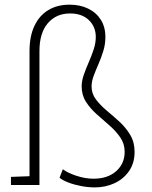

<svg xmlns="http://www.w3.org/2000/svg" viewBox="-20 -792 652 822"><path d="M385.7 10.3Q357.4 10.3 327.6 4.6Q297.9 -1 272.9 -10.5Q248 -20 234.9 -31.2L249 -67.4Q269.5 -51.8 307.4 -39.3Q345.2 -26.9 380.4 -26.9Q440.9 -26.9 477.3 -59.1Q513.7 -91.3 513.7 -142.1Q513.7 -176.3 495.1 -203.4Q476.6 -230.5 449.2 -254.4Q421.9 -278.3 394.3 -302.7Q366.7 -327.1 348.1 -356Q329.6 -384.8 329.6 -421.9Q329.6 -445.8 338.9 -472.2Q348.1 -498.5 360.1 -525.9Q372.1 -553.2 381.1 -580.6Q390.1 -607.9 390.1 -633.8Q390.1 -677.2 360.6 -705.8Q331.1 -734.4 279.8 -734.4Q220.7 -734.4 184.8 -692.6Q148.9 -650.9 148.9 -573.2V0H26.9V-34.7L106.4 -37.6V-573.2Q106.4 -636.7 127.4 -681.2Q148.4 -725.6 186.8 -748.8Q225.1 -772 278.3 -772Q322.3 -772 356.9 -755.4Q391.6 -738.8 411.4 -707.8Q431.2 -676.8 431.2 -633.8Q431.2 -602.1 422.1 -573Q413.1 -543.9 401.6 -517.8Q390.1 -491.7 381.1 -467.5Q372.1 -443.4 372.1 -421.4Q372.1 -391.1 390.6 -366.5Q409.2 -341.8 436.5 -318.8Q463.9 -295.9 491.5 -270.8Q519 -245.6 537.6 -214.4Q556.2 -183.1 556.2 -142.1Q556.2 -93.8 532.5 -59.6Q508.8 -25.4 470.2 -7.6Q431.6 10.3 385.7 10.3Z"/></svg>

Font: Roboto Slab ExtraLight
Style: Regular
Weight: 250
Designer: Google
Version: Version 2.000; ttfautohint (v1.8.1.43-b0c9)